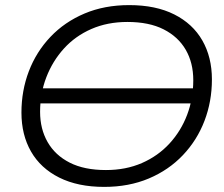

<svg xmlns="http://www.w3.org/2000/svg" viewBox="-20 -726 879 752"><path d="M388 6Q285 6 212 -30.5Q139 -67 101.5 -132.5Q64 -198 64 -285Q64 -371 93 -447Q122 -523 177.5 -581.5Q233 -640 311 -673Q389 -706 486 -706Q590 -706 662.5 -669.5Q735 -633 772.5 -567.5Q810 -502 810 -415Q810 -329 781 -253Q752 -177 696.5 -118.5Q641 -60 563 -27Q485 6 388 6ZM395 -60Q473 -60 536 -87.5Q599 -115 644 -164Q689 -213 713 -276.5Q737 -340 737 -412Q737 -480 707.5 -531Q678 -582 621 -611Q564 -640 479 -640Q401 -640 338 -612.5Q275 -585 230.5 -536Q186 -487 161.5 -423.5Q137 -360 137 -288Q137 -221 166.5 -169.5Q196 -118 253 -89Q310 -60 395 -60ZM87 -321 95 -380H786L778 -321Z"/></svg>

Font: MOST Montserrat
Style: Italic
Weight: 400
Italic angle: -11.3°
Designer: Julieta Ulanovsky
Foundry: Julieta Ulanovsky
Version: Version 8.000;March 11, 2024;FontCreator 15.0.0.2926 64-bit